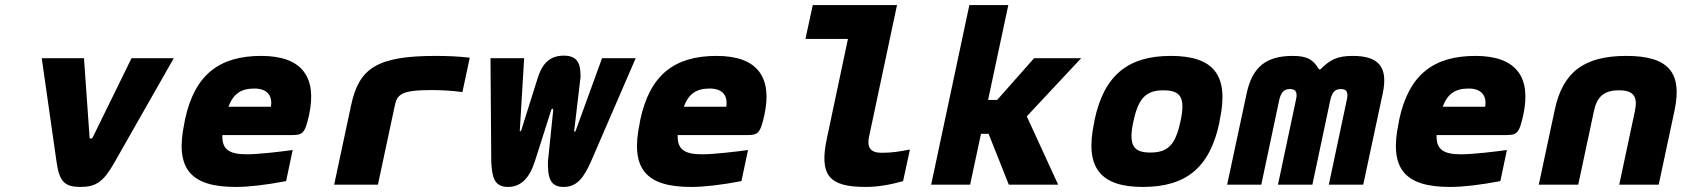

<svg xmlns="http://www.w3.org/2000/svg" viewBox="-20 -730 6648 759"><path d="M145 -500 204 -87C215 -11 237 9 298 9C359 9 389 -11 432 -87L667 -500H500L347 -188C345 -184 343 -182 339 -182C335 -182 334 -184 334 -188L312 -500Z M1202 -277C1233 -422 1177 -509 1013 -509C847 -509 749 -435 711 -256L709 -244C670 -61 735 9 912 9C965 9 1031 1 1111 -14L1137 -137C1095 -131 1002 -120 956 -120C886 -120 857 -139 859 -196H1128C1176 -196 1185 -199 1202 -277ZM883 -308C903 -360 933 -380 986 -380C1037 -380 1058 -351 1051 -308Z M1686 -374C1715 -374 1767 -372 1808 -366L1837 -502C1793 -507 1748 -509 1702 -509C1468 -509 1399 -459 1368 -314L1301 0H1474L1541 -314C1550 -357 1568 -374 1686 -374Z M2094 -91 2159 -295C2161 -302 2167 -302 2167 -295L2146 -91C2145 -27 2155 9 2208 9C2263 9 2289 -31 2316 -91L2493 -500H2360L2256 -214C2256 -211 2253 -209 2252 -209C2250 -209 2250 -212 2250 -214L2275 -426C2275 -472 2268 -510 2209 -510C2157 -510 2126 -483 2107 -426L2041 -216C2040 -214 2038 -211 2036 -211C2035 -211 2034 -214 2035 -216L2052 -500H1919L1922 -91C1925 -31 1933 9 1988 9C2037 9 2072 -23 2094 -91Z M3002 -277C3033 -422 2977 -509 2813 -509C2647 -509 2549 -435 2511 -256L2509 -244C2470 -61 2535 9 2712 9C2765 9 2831 1 2911 -14L2937 -137C2895 -131 2802 -120 2756 -120C2686 -120 2657 -139 2659 -196H2928C2976 -196 2985 -199 3002 -277ZM2683 -308C2703 -360 2733 -380 2786 -380C2837 -380 2858 -351 2851 -308Z M3465 -126C3420 -126 3406 -148 3416 -192L3526 -710H3193L3164 -576H3332L3249 -184C3217 -35 3259 9 3402 9C3451 9 3501 0 3550 -14L3577 -139C3532 -130 3503 -126 3465 -126Z M3812 -710 3661 0H3815L3858 -201H3888L3968 0H4163L4039 -270L4254 -500H4068L3922 -335H3886L3966 -710Z M4307 -256 4305 -244C4267 -65 4332 9 4498 9C4666 9 4762 -65 4800 -244L4802 -256C4840 -435 4776 -509 4608 -509C4442 -509 4345 -435 4307 -256ZM4460 -248 4461 -252C4481 -346 4514 -373 4579 -373C4646 -373 4667 -346 4647 -252L4646 -248C4626 -154 4594 -127 4527 -127C4462 -127 4440 -154 4460 -248Z M4908 -360 4831 0H4966L5037 -335C5044 -365 5056 -378 5079 -378C5103 -378 5110 -365 5103 -335L5032 0H5168L5239 -335C5246 -365 5257 -378 5281 -378C5304 -378 5311 -365 5304 -335L5233 0H5369L5446 -360C5468 -464 5432 -509 5327 -509C5265 -509 5237 -493 5200 -456H5194C5172 -493 5150 -509 5090 -509C4984 -509 4930 -464 4908 -360Z M6002 -277C6033 -422 5977 -509 5813 -509C5647 -509 5549 -435 5511 -256L5509 -244C5470 -61 5535 9 5712 9C5765 9 5831 1 5911 -14L5937 -137C5895 -131 5802 -120 5756 -120C5686 -120 5657 -139 5659 -196H5928C5976 -196 5985 -199 6002 -277ZM5683 -308C5703 -360 5733 -380 5786 -380C5837 -380 5858 -351 5851 -308Z M6126 -295 6063 0H6219L6281 -291C6293 -348 6321 -373 6380 -373C6438 -373 6455 -348 6443 -291L6381 0H6537L6600 -295C6631 -444 6575 -509 6409 -509C6241 -509 6157 -444 6126 -295Z"/></svg>

Font: LT Wave Mono Black
Style: Italic
Weight: 900
Designer: Daniel Lyons
Version: Version 2.5 (Glyphs App)